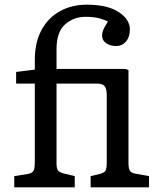

<svg xmlns="http://www.w3.org/2000/svg" viewBox="-20 -802 682 822"><path d="M41 0V-48L98 -57Q117 -60 123 -70Q129 -80 129 -108V-444H49V-494L129 -504V-545Q129 -620 157.5 -673Q186 -726 236.5 -754Q287 -782 351 -782Q440 -782 488 -750.5Q536 -719 536 -676Q536 -644 519.5 -624.5Q503 -605 477 -605Q452 -605 434.5 -617Q417 -629 417 -650Q417 -662 422 -674Q427 -686 442 -710Q431 -716 407.5 -723Q384 -730 346 -730Q295 -730 258.5 -697.5Q222 -665 222 -591V-507H518L530 -502V-105Q530 -80 536.5 -70.5Q543 -61 562 -58L618 -48V0H368V-48L406 -57Q426 -62 431.5 -71Q437 -80 437 -108V-395Q437 -421 428.5 -432.5Q420 -444 397 -444H222V-104Q222 -80 228.5 -72Q235 -64 254 -59L300 -48V0Z"/></svg>

Font: Literata 12pt
Style: Regular
Weight: 400
Designer: Latin by Veronika Burian and Jose Scaglione. Greek by Irene Vlachou. Cyrillic by Vera Evstafieva.
Foundry: TypeTogether
Version: Version 3.002